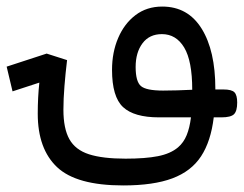

<svg xmlns="http://www.w3.org/2000/svg" viewBox="-98 -356 746 588"><path d="M279.3 211.9Q136.2 211.9 76.9 156Q17.6 100.1 17.6 -7.8Q17.6 -57.6 22.5 -103L-59.6 -76.2L-77.6 -151.9L44.9 -191.9L107.4 -171.9Q102.5 -131.3 99.4 -92.3Q96.2 -53.2 96.2 -20Q96.2 37.6 114.5 70.3Q132.8 103 174.6 116.5Q216.3 129.9 286.6 129.9Q347.2 129.9 385.7 122.3Q424.3 114.7 447.3 95.2Q464.4 80.6 473.6 58.1Q482.9 35.6 486.8 3.4H388.7Q312.5 3.4 278.8 -28.1Q245.1 -59.6 245.1 -142.1Q245.1 -195.8 263.9 -239.7Q282.7 -283.7 317.1 -309.8Q351.6 -335.9 398.9 -335.9Q477.5 -335.9 519.5 -268.3Q561.5 -200.7 561.5 -84Q561.5 -83 561.5 -82H586.4Q611.8 -82 620.1 -73.2Q628.4 -64.5 628.4 -42Q628.4 -16.1 618.7 -6.3Q608.9 3.4 580.1 3.4H556.6Q547.9 76.7 517.8 122.6Q487.8 168.5 429.9 190.2Q372.1 211.9 279.3 211.9ZM490.7 -81.1Q490.7 -169.4 466.1 -210.4Q441.4 -251.5 397.9 -251.5Q359.4 -251.5 338.4 -223.4Q317.4 -195.3 317.4 -150.9Q317.4 -106.4 333.5 -92.5Q349.6 -78.6 401.4 -78.6Q421.9 -78.6 444.8 -79.3Q467.8 -80.1 490.7 -81.1Z"/></svg>

Font: Cascadia Mono NF SemiLight
Style: Regular
Weight: 350
Monospace: yes
Designer: Aaron Bell
Foundry: Saja Typeworks
Version: Version 2404.023; ttfautohint (v1.8.4)